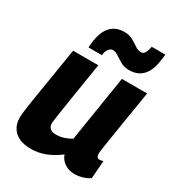

<svg xmlns="http://www.w3.org/2000/svg" viewBox="-185 -879 918 1002"><g transform="rotate(30 274.0 -378.5)"><path d="M154 10Q89 10 55.5 -21Q22 -52 22 -104Q22 -120 25.5 -146Q29 -172 36.5 -220Q44 -268 57 -346Q70 -424 89 -544H241Q226 -451 216 -388.5Q206 -326 199.5 -284.5Q193 -243 189 -215.5Q185 -188 182 -165Q181 -120 229 -120Q253 -120 275.5 -127Q298 -134 320 -147L383 -544H535Q517 -431 505 -358Q493 -285 486.5 -243Q480 -201 477 -181Q474 -161 473.5 -155Q473 -149 473 -147Q473 -120 493 -120Q496 -120 501.5 -121Q507 -122 514 -124L506 -17Q488 -4 463.5 3Q439 10 416 10Q381 10 355.5 -7.5Q330 -25 321 -53Q279 -21 238 -5.5Q197 10 154 10ZM150 -599Q150 -610 151.5 -620.5Q153 -631 154 -640Q172 -763 274 -763Q302 -763 323.5 -751Q345 -739 363 -726.5Q381 -714 399 -714Q414 -714 422 -729Q430 -744 432 -758Q434 -763 434 -767H516Q515 -757 514 -747Q513 -737 511 -728Q494 -602 391 -602Q362 -602 340.5 -614.5Q319 -627 301.5 -639Q284 -651 268 -651Q254 -651 244 -637.5Q234 -624 232 -608Q231 -603 231 -599Z"/></g></svg>

Font: Georama
Style: Bold Italic
Weight: 700
Italic angle: -9°
Designer: Jean-Baptiste Levee
Foundry: Production Type
Version: Version 1.000